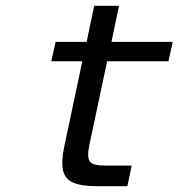

<svg xmlns="http://www.w3.org/2000/svg" viewBox="-20 -640 672 660"><path d="M313.3 0Q259 0 230.9 -12.5Q202.9 -25 196.5 -55.1Q190.2 -85.2 200.8 -135.6L263 -429.5H156.4L171.2 -496H277.8L303.8 -620H389.1L363.1 -496H573.8L559 -429.5H348.3L287 -140.7Q278.6 -100.3 288.4 -85.5Q298.2 -70.8 339.1 -70.8H432.9L417.8 0Z"/></svg>

Font: Atkinson Hyperlegible Mono ExtraLight
Style: Italic
Weight: 200
Italic angle: -12°
Monospace: yes
Designer: Elliott Scott, Megan Eiswerth, Linus Boman, Theodore Petrosky, Letters from Sweden
Foundry: Applied Design Works, Letters from Sweden
Version: Version 2.001